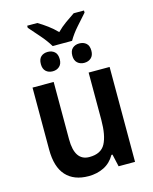

<svg xmlns="http://www.w3.org/2000/svg" viewBox="-130 -966 844 1061"><g transform="rotate(-15 292.0 -435.5)"><path d="M237 -736Q216 -771 186.5 -804.5Q157 -838 130 -869V-881H188Q215 -865 242 -845Q269 -825 292 -801Q317 -826 343 -844.5Q369 -863 396 -881H455V-869Q430 -841 399 -806Q368 -771 348 -736ZM202 -601Q178 -601 163 -615Q148 -629 148 -656Q148 -685 163 -698.5Q178 -712 202 -712Q225 -712 240.5 -698.5Q256 -685 256 -656Q256 -629 240.5 -615Q225 -601 202 -601ZM382 -601Q359 -601 343.5 -615Q328 -629 328 -656Q328 -685 343.5 -698.5Q359 -712 382 -712Q406 -712 421.5 -698.5Q437 -685 437 -656Q437 -629 421.5 -615Q406 -601 382 -601ZM511 -543V0H417L401 -71H395Q371 -29 331.5 -9.5Q292 10 244 10Q160 10 115 -39.5Q70 -89 70 -188V-543H191V-215Q191 -91 275 -91Q342 -91 366.5 -137.5Q391 -184 391 -272V-543Z"/></g></svg>

Font: Noto Sans SemiCondensed SemiBold
Style: Regular
Weight: 600
Width: 4
Designer: Monotype Design Team
Foundry: Monotype Imaging Inc.
Version: Version 2.013; ttfautohint (v1.8.4.7-5d5b)